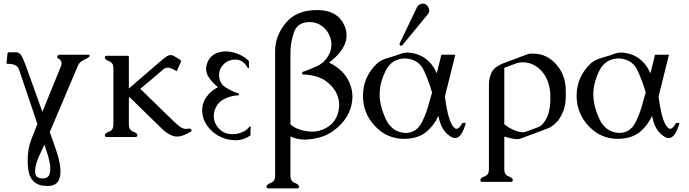

<svg xmlns="http://www.w3.org/2000/svg" viewBox="-20 -762 3830 1068"><path d="M243.2 272.5Q148.9 272.5 137.2 179.7Q133.8 153.3 133.8 128.4Q133.8 65.9 154.8 11.7Q171.4 -31.2 188 -72.3L85.9 -375Q76.2 -402.3 41 -405.8L16.1 -407.7L21.5 -462.9Q21.5 -471.2 31.7 -471.2H70.3Q89.4 -471.2 101.1 -449.2Q111.3 -429.2 124.5 -394.5L215.8 -140.1L320.3 -396.5Q322.8 -402.3 322.8 -409.7Q322.8 -414.1 321.3 -418.5Q316.4 -430.2 306.2 -435.1Q298.3 -439.5 298.3 -444.8Q298.3 -445.8 299.3 -448.7Q302.7 -457.5 312.5 -457.5H472.2Q478.5 -457.5 478.5 -453.1Q478.5 -451.7 477.5 -448.7Q474.6 -442.4 461.4 -436Q447.8 -430.7 436 -422.9Q419.4 -412.6 412.1 -393.6L256.8 -26.9Q274.9 21.5 292.7 74.5Q310.5 127.4 315.4 171.4Q316.4 181.6 316.4 191.4Q316.4 222.2 305.2 243.7Q290 272.5 243.2 272.5ZM215.3 230.5H216.8Q249 230.5 255.9 205.1Q259.8 190.9 259.8 175.3Q259.8 161.1 256.8 146Q251 112.8 240 81.8Q229 50.8 227.5 42Q221.7 55.7 206.3 86.7Q190.9 117.7 181.6 148.9Q175.3 170.4 175.3 188.5Q175.3 197.3 176.8 205.1Q181.2 229.5 215.3 230.5Z M696.8 -69.3Q696.8 -38.6 720.5 -30Q744.1 -21.5 744.1 -9.8Q744.1 0 733.9 0H573.2Q563.5 0 563.5 -9.8Q563.5 -21.5 587.2 -30Q610.8 -38.6 610.8 -69.3V-382.3Q610.8 -413.1 587.2 -421.4Q563.5 -429.7 563.5 -441.9Q563.5 -451.7 573.2 -451.7H688.5Q696.8 -451.7 696.8 -445.8V-269.5L854.5 -405.8Q897 -442.4 905.8 -447.8Q918.5 -455.6 930.2 -455.6Q939 -455.6 946.3 -451.2L981.9 -429.7Q987.3 -425.8 987.3 -421.4Q987.3 -419.9 985.8 -416.5L963.4 -366.2L939.9 -378.4Q925.8 -385.7 912.1 -385.7Q898.4 -385.7 881.8 -370.6Q829.1 -324.7 760.3 -268.1L925.8 -106.9Q977.1 -56.6 992.2 -50.3Q1002.9 -44.9 1014.6 -44.9Q1019.5 -44.9 1024.4 -45.9Q1028.3 -46.9 1031.7 -46.9Q1041.5 -46.9 1044.4 -40Q1045.4 -37.6 1045.4 -35.2Q1045.4 -30.8 1040.5 -28.3L1010.3 -13.7Q984.9 -2.4 963.9 -2.4Q949.7 -2.4 937.5 -7.8Q906.7 -20.5 881.3 -45.4L700.7 -221.7L696.8 -218.3Z M1374.5 -58.1 1373 -9.3Q1336.9 18.1 1289.6 18.1H1286.6Q1237.3 17.1 1195.8 -6.3Q1158.2 -26.9 1133.1 -61.8Q1107.9 -96.7 1105 -137.7Q1104.5 -143.1 1104.5 -148.4Q1104.5 -188.5 1127 -220.7Q1152.3 -256.8 1192.9 -277.3Q1160.6 -300.8 1138.7 -336.4Q1126.5 -356.4 1126.5 -378.9Q1126.5 -396 1133.8 -414.6Q1158.2 -474.1 1234.9 -476.1Q1268.6 -476.1 1305.2 -461.4Q1341.8 -446.8 1364.7 -421.9V-384.8Q1364.7 -381.8 1361.8 -381.8Q1358.9 -381.8 1357.9 -384.8Q1333 -430.7 1288.1 -430.7Q1278.8 -430.7 1269 -428.7Q1239.3 -422.9 1219 -399.2Q1198.7 -375.5 1198.7 -345.2Q1198.7 -298.8 1235.1 -275.9Q1271.5 -252.9 1309.1 -241.2L1308.6 -231.9Q1265.6 -231 1226.6 -210.9Q1187.5 -190.9 1173.8 -147Q1168.9 -130.9 1168.9 -115.2Q1168.9 -84 1189.5 -56.6Q1219.7 -15.6 1272.9 -15.6Q1299.3 -15.6 1325.7 -25.9Q1352.1 -36.1 1368.2 -58.1Z M1831.1 -31.7Q1778.8 4.9 1700.2 13.2Q1687.5 14.6 1676.3 14.6Q1631.3 14.6 1595.7 -2.9V215.8Q1595.7 246.1 1619.6 255.4Q1643.1 264.2 1643.1 275.9Q1643.1 286.1 1633.3 286.1H1472.7Q1462.4 286.1 1462.4 275.9Q1462.4 264.2 1486.3 255.4Q1510.3 246.6 1510.3 215.8V-476.6Q1510.3 -562.5 1570.3 -635.3Q1629.4 -706.1 1744.1 -706.1H1749Q1860.8 -704.1 1897.5 -616.2Q1907.7 -592.3 1907.7 -564.9Q1907.7 -502 1842.8 -440.9Q1832.5 -430.7 1810.5 -414.1Q1881.3 -378.9 1912.6 -324.2Q1940.4 -275.9 1940.4 -223.6Q1940.4 -213.9 1939.9 -209Q1930.7 -103 1831.1 -31.7ZM1595.7 -69.8Q1622.6 -45.9 1667.5 -35.6Q1692.4 -29.8 1714.8 -29.8Q1754.9 -29.8 1788.6 -47.4Q1839.4 -73.7 1856.9 -123.5Q1866.7 -150.9 1866.7 -177.2Q1866.7 -201.2 1859.9 -222.7Q1844.7 -271.5 1794.9 -309.6Q1745.6 -345.7 1662.1 -347.7L1661.1 -361.3Q1693.4 -371.6 1738.3 -391.6Q1781.7 -410.6 1805.2 -450.2Q1823.7 -480.5 1823.7 -514.2Q1823.7 -523.4 1822.3 -533.2Q1814.5 -574.2 1788.1 -602.1Q1752 -639.2 1702.6 -639.2Q1634.8 -639.2 1615.2 -582.3Q1595.7 -525.4 1595.7 -472.2Z M2218.3 -510.7Q2216.8 -509.3 2215.8 -508.8Q2208 -504.9 2204.1 -511.7Q2202.1 -515.1 2202.6 -519.5L2298.8 -720.2Q2303.2 -731 2312.5 -735.8Q2324.2 -742.2 2333.5 -742.2Q2350.6 -742.2 2361.8 -722.7Q2367.7 -712.4 2367.7 -703.1Q2367.7 -691.9 2359.4 -682.1ZM2383.3 -247.6Q2367.2 -305.2 2338.6 -368.4Q2310.1 -431.6 2236.3 -437Q2159.2 -437 2125.5 -369.1Q2091.8 -301.3 2091.8 -236.8Q2091.8 -173.8 2125.7 -100.1Q2159.7 -26.4 2235.4 -22.5Q2295.9 -22.5 2325.7 -80.1Q2346.2 -120.1 2358.9 -162.1Q2371.6 -204.1 2383.3 -247.6ZM2246.1 -469.7Q2359.9 -464.4 2409.7 -354.5Q2416 -380.4 2422.4 -406Q2428.7 -431.6 2435.1 -457.5H2512.7L2454.6 -224.6Q2456.5 -210.4 2463.1 -170.2Q2469.7 -129.9 2481.7 -95.2Q2493.7 -60.5 2511.2 -48.3Q2515.1 -45.4 2519 -45.4Q2533.7 -45.4 2552.2 -77.6L2571.3 -78.6Q2548.3 5.9 2511.2 5.9Q2499.5 5.9 2487.3 -2Q2432.6 -35.2 2418.9 -117.2Q2391.6 -60.5 2348.1 -25.9Q2305.2 7.8 2234.9 10.3H2228Q2133.8 10.3 2067.9 -58.6Q1999 -130.4 1999 -228.5Q1999 -335.4 2078.1 -409.7Q2100.1 -429.2 2138.9 -440.2Q2177.7 -451.2 2205.6 -461.4Q2227.1 -469.7 2246.1 -469.7Z M2785.2 180.2Q2785.2 210.4 2808.8 219Q2832.5 227.5 2832.5 239.7Q2832.5 249.5 2822.8 249.5H2662.1Q2651.9 249.5 2651.9 239.7Q2651.9 227.5 2675.8 219Q2699.7 210.4 2699.7 180.2V-285.6Q2699.7 -329.6 2714.8 -359.6Q2730 -389.6 2777.3 -409.2L2785.2 -412.1L2909.7 -458.5Q2924.3 -463.9 2934.6 -463.9Q2946.8 -463.9 2954.1 -463.4Q3020.5 -460.9 3070.3 -408.2Q3120.1 -354 3126 -280.8Q3127.4 -262.2 3127.4 -244.6Q3127.4 -208.5 3124 -184.6Q3118.2 -145.5 3093.3 -104Q3080.6 -83 3051.3 -60.5Q3040.5 -52.2 3027.3 -47.9Q2989.3 -33.2 2951.2 -19Q2913.1 -4.9 2875 8.8Q2865.2 12.2 2856.9 12.2Q2828.6 10.7 2785.2 -2.4ZM2785.2 -384.8V-70.8Q2805.2 -53.7 2834.5 -40.5Q2865.7 -26.4 2886.7 -26.4Q2897 -26.4 2907.7 -30.3Q2924.3 -36.1 2941.2 -42.5Q2958 -48.8 2975.6 -55.7Q2986.3 -59.1 2994.6 -67.9Q3023.9 -98.6 3034.2 -143.6Q3041.5 -178.2 3041.5 -212.4Q3041.5 -232.4 3041 -242.2Q3035.2 -310.5 3003.9 -353Q2971.7 -396.5 2924.3 -410.6Q2906.2 -415.5 2887.2 -415.5Q2881.3 -415.5 2875.5 -415Q2865.7 -413.6 2850.6 -409.2Q2840.8 -405.3 2820.6 -397.9Q2800.3 -390.6 2785.2 -384.8Z M3434.6 -469.7Q3548.3 -464.4 3598.1 -354.5Q3604.5 -380.4 3610.8 -406Q3617.2 -431.6 3623.5 -457.5H3701.2L3643.1 -224.6Q3645 -210.4 3651.6 -170.2Q3658.2 -129.9 3670.2 -95.2Q3682.1 -60.5 3699.7 -48.3Q3703.6 -45.4 3707.5 -45.4Q3722.2 -45.4 3740.7 -77.6L3759.8 -78.6Q3736.8 5.9 3699.7 5.9Q3688 5.9 3675.8 -2Q3621.1 -35.2 3607.4 -117.2Q3580.1 -60.5 3536.6 -25.9Q3493.7 7.8 3423.3 10.3H3416.5Q3322.3 10.3 3256.3 -58.6Q3187.5 -130.4 3187.5 -228.5Q3187.5 -335.4 3266.6 -409.7Q3288.6 -429.2 3327.4 -440.2Q3366.2 -451.2 3394 -461.4Q3415.5 -469.7 3434.6 -469.7ZM3571.8 -247.6Q3555.7 -305.2 3527.1 -368.4Q3498.5 -431.6 3424.8 -437Q3347.7 -437 3314 -369.1Q3280.3 -301.3 3280.3 -236.8Q3280.3 -173.8 3314.2 -100.1Q3348.1 -26.4 3423.8 -22.5Q3484.4 -22.5 3514.2 -80.1Q3534.7 -120.1 3547.4 -162.1Q3560.1 -204.1 3571.8 -247.6Z"/></svg>

Font: Caudex
Style: Regular
Weight: 400
Version: Version 1.04